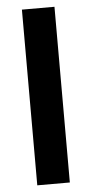

<svg xmlns="http://www.w3.org/2000/svg" viewBox="-53 -760 378 792"><g transform="rotate(-5 136.0 -364.0)"><path d="M203.6 -727.5V0H68.8V-727.5Z"/></g></svg>

Font: V-Inter
Style: SemiBold-600
Weight: 600
Designer: Rasmus Andersson
Foundry: rsms
Version: Version 4.000;git-4146feb